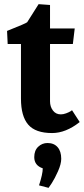

<svg xmlns="http://www.w3.org/2000/svg" viewBox="-20 -631 404 925"><path d="M327 -100 364 -43Q297 10 231 10Q151 10 116 -30.5Q81 -71 81 -156V-419H17L14 -482Q107 -519 111 -524L166 -611L221 -607V-494H340L331 -419H221V-143Q221 -117 235 -98.5Q249 -80 273 -80Q285 -80 298.5 -85Q312 -90 320 -95ZM145 126Q145 94 164 76Q183 58 209 58Q240 58 257.5 78Q275 98 275 134Q275 159 259.5 194Q244 229 229 252L214 274L168 262Q186 207 186 180Q145 166 145 126Z"/></svg>

Font: Andada
Style: Bold
Weight: 700
Designer: Carolina Giovagnoli
Foundry: Carolina Giovagnoli
Version: Version 1.003